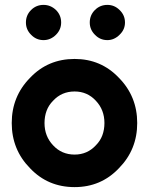

<svg xmlns="http://www.w3.org/2000/svg" viewBox="-20 -753 609 785"><path d="M158 -733Q128 -733 107 -712Q86 -691 86 -661Q86 -632 107 -611Q128 -589 158 -589Q187 -589 209 -611Q230 -632 230 -661Q230 -691 209 -712Q187 -733 158 -733ZM419 -733Q389 -733 368 -712Q347 -691 347 -661Q347 -632 368 -611Q389 -589 419 -589Q447 -589 469 -611Q491 -632 491 -661Q491 -691 469 -712Q448 -733 419 -733ZM285 -379Q337 -379 372 -341Q407 -304 407 -250Q407 -223 398.5 -200Q390 -177 372 -159Q337 -121 285 -121Q232 -121 197 -159Q162 -196 162 -250Q162 -277 170.5 -300Q179 -323 197 -341Q232 -379 285 -379ZM285 -512Q176 -512 103 -435Q28 -359 28 -250Q28 -141 103 -65Q176 12 285 12Q393 12 466 -65Q541 -141 541 -250Q541 -359 466 -435Q393 -512 285 -512Z"/></svg>

Font: Unageo
Style: Bold
Weight: 700
Designer: Richard Sepsi
Foundry: Richard Sepsi
Version: Version 2.000